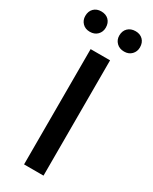

<svg xmlns="http://www.w3.org/2000/svg" viewBox="-217 -897 757 949"><g transform="rotate(30 161.5 -423.0)"><path d="M106 0V-658H217V0ZM59 -730Q33 -730 17 -746.5Q1 -763 1 -787Q1 -814 17 -830Q33 -846 59 -846Q86 -846 102 -830Q118 -814 118 -787Q118 -763 102 -746.5Q86 -730 59 -730ZM255 -730Q228 -730 211.5 -746.5Q195 -763 195 -787Q195 -814 211.5 -830Q228 -846 255 -846Q281 -846 297 -830Q313 -814 313 -787Q313 -763 297 -746.5Q281 -730 255 -730Z"/></g></svg>

Font: Ysabeau Office SemiBold
Style: Regular
Weight: 600
Designer: Christian Thalmann (Catharsis Fonts)
Version: Version 2.001;gftools[0.9.30]; featfreeze: tnum,lnum,ss02